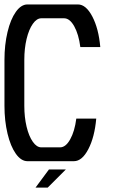

<svg xmlns="http://www.w3.org/2000/svg" viewBox="-20 -722 535 860"><path d="M429.2 -511.2H339.8Q332.5 -568.4 312.5 -604.2Q292.5 -640.1 267.1 -640.1H165Q144.5 -640.1 127 -615.2Q109.4 -590.3 99.1 -547.6Q88.9 -504.9 88.9 -454.1V-248Q88.9 -197.3 99.1 -154.5Q109.4 -111.8 127 -86.9Q144.5 -62 165 -62H249Q274.4 -62 294.4 -97.9Q314.5 -133.8 321.8 -190.9H411.1Q403.8 -107.9 375.7 -54Q347.7 0 311 0H103Q74.7 0 51 -33.2Q27.3 -66.4 13.7 -123.5Q0 -180.7 0 -248V-454.1Q0 -521.5 13.7 -578.6Q27.3 -635.7 51 -668.9Q74.7 -702.1 103 -702.1H329.1Q365.2 -702.1 393.6 -647.9Q421.9 -593.8 429.2 -511.2ZM274.9 37.1 193.8 118.2H139.2L199.2 37.1Z"/></svg>

Font: Favorite Color
Style: Regular
Weight: 400
Designer: Bryce Wilner
Version: Version 1.000;PS 1.0;hotconv 16.6.51;makeotf.lib2.5.65220 DE